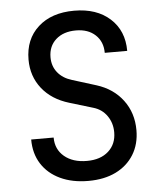

<svg xmlns="http://www.w3.org/2000/svg" viewBox="-53 -786 706 843"><g transform="rotate(-5 300.0 -365.0)"><path d="M303 10Q232 10 179 -15Q126 -40 97 -85.5Q68 -131 68 -193H167Q167 -141 204.5 -109.5Q242 -78 304 -78Q364 -78 399 -109.5Q434 -141 434 -193Q434 -234 412 -265.5Q390 -297 352 -308L249 -339Q172 -362 129.5 -416Q87 -470 87 -543Q87 -633 146 -686.5Q205 -740 305 -740Q404 -740 463 -686.5Q522 -633 522 -544H423Q423 -593 391 -623Q359 -653 305 -653Q250 -653 217 -623.5Q184 -594 184 -545Q184 -506 206.5 -478Q229 -450 269 -438L375 -405Q448 -382 490 -326Q532 -270 532 -194Q532 -132 503.5 -86Q475 -40 424 -15Q373 10 303 10Z"/></g></svg>

Font: Tiny Medium
Style: Regular
Weight: 500
Monospace: yes
Designer: Philipp Nurullin, Konstantin Bulenkov
Foundry: JetBrains
Version: Version 2.251; ttfautohint (v1.8.4.7-5d5b)